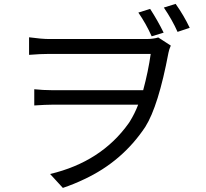

<svg xmlns="http://www.w3.org/2000/svg" viewBox="-20 -879 1040 971"><path d="M807.6 -713.9 747.1 -695.3Q718.8 -758.8 679.7 -815.4L739.3 -834Q777.3 -775.4 807.6 -713.9ZM230.5 -681.6H718.8Q754.9 -681.6 780.3 -689.5L843.8 -648.4Q835 -628.9 832 -612.3Q781.2 -342.8 714.8 -237.3Q598.6 -62.5 406.2 27.3Q355.5 51.8 297.9 71.3L233.4 1Q492.2 -60.5 630.9 -255.9Q633.8 -260.7 636.7 -264.6Q662.1 -305.7 678.7 -349.6H244.1Q212.9 -349.6 153.3 -345.7V-427.7Q199.2 -422.9 242.2 -422.9H704.1Q729.5 -516.6 742.2 -606.4H230.5Q185.5 -606.4 127 -601.6V-690.4Q191.4 -681.6 230.5 -681.6ZM808.6 -840.8 868.2 -859.4Q909.2 -801.8 939.5 -738.3L877.9 -717.8Q851.6 -777.3 808.6 -840.8Z"/></svg>

Font: Taipei Sans TC Beta
Style: Regular
Weight: 400
Designer: JT Foundry
Foundry: JT Foundry
Version: Version 1.000